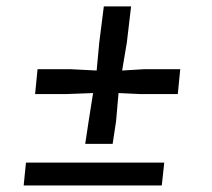

<svg xmlns="http://www.w3.org/2000/svg" viewBox="-20 -568 648 588"><path d="M241 -127.5 251.5 -197 265 -283 185 -280H87.5L95 -356H197.5L276 -352L284 -438L298 -548.5H381.5L368.5 -438L354 -352L420 -356H532L524.5 -280H407.5L343 -283L335.5 -197L325 -127.5ZM52.5 0 59.5 -70H483L475.5 0Z"/></svg>

Font: Merriweather 36pt SemiBold
Style: Italic
Weight: 600
Italic angle: -7.8°
Version: Version 2.101